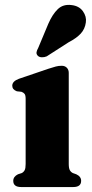

<svg xmlns="http://www.w3.org/2000/svg" viewBox="-20 -755 371 775"><path d="M257.5 -461V-93.5Q257.5 -76 261.8 -68.2Q266 -60.5 274 -56.5L288 -51.5Q307.5 -42.5 307.5 -25Q307.5 0 275.5 0H65.5Q33.5 0 33.5 -25Q33.5 -42 52.5 -51.5L68 -56.5Q75.5 -60.5 79.5 -68Q83.5 -75.5 83.5 -93V-356Q83.5 -370.5 79.2 -376Q75 -381.5 66.5 -384.5L48 -386.5Q29.5 -393.5 29.5 -409Q29.5 -427 56.5 -437L175.5 -477.5Q194 -483.5 205.2 -486.5Q216.5 -489.5 229 -489.5Q242 -489.5 249.8 -481.5Q257.5 -473.5 257.5 -461ZM175 -659Q191.5 -697 213.2 -718Q235 -739 269 -734.5Q299.5 -731 314.8 -709.5Q330 -688 326.5 -664.5Q323 -638 306 -619.5Q289 -601 256.5 -584L168.5 -527.5Q159 -523.5 149 -523.8Q139 -524 133 -529.5Q126 -536.5 127.5 -544.5Q129 -552.5 134 -561Z"/></svg>

Font: Fraunces 9pt S000
Style: Bold
Weight: 700
Version: Version 1.000; ttfautohint (v1.8.3)